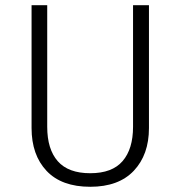

<svg xmlns="http://www.w3.org/2000/svg" viewBox="-20 -705 692 736"><path d="M551 -214Q551 -112 493 -50.5Q435 11 326 11Q216 11 158.5 -50Q101 -111 101 -214V-685H161V-219Q161 -133 201.5 -87Q242 -41 326 -41Q410 -41 450 -87.5Q490 -134 490 -219V-685H551Z"/></svg>

Font: Fira Sans Light
Style: Regular
Weight: 300
Designer: bBox Type GmbH & Carrois Corporate GbR & Edenspiekermann AG
Foundry: bBox Type GmbH & Carrois Corporate GbR & Edenspiekermann AG
Version: Version 4.301